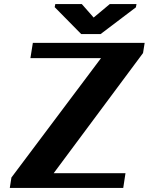

<svg xmlns="http://www.w3.org/2000/svg" viewBox="-20 -921 729 941"><path d="M28 0H584L595 -72H243L681 -661L689 -711H141L129 -636H475L36 -51ZM248 -886 378 -754H473L646 -885L649 -901H518L439 -835L381 -901H251Z"/></svg>

Font: Aerodynamic
Style: BdObl
Weight: 500
Designer: Google
Version: Version 2.000980; 2014